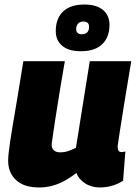

<svg xmlns="http://www.w3.org/2000/svg" viewBox="-20 -817 604 847"><path d="M153 10Q86 10 51 -22.5Q16 -55 16 -108Q16 -121 18 -140.5Q20 -160 24.5 -191Q29 -222 37 -269Q45 -316 56.5 -384.5Q68 -453 83 -547H266Q255 -484 247 -435Q239 -386 233 -348.5Q227 -311 222.5 -281.5Q218 -252 214.5 -228Q211 -204 208 -182Q207 -164 217 -154.5Q227 -145 245 -145Q258 -145 269.5 -147.5Q281 -150 292.5 -155Q304 -160 315 -165L376 -547H559Q541 -439 529.5 -369Q518 -299 512 -259Q506 -219 503 -200.5Q500 -182 499.5 -176Q499 -170 499 -169Q499 -157 503.5 -151.5Q508 -146 516 -146Q518 -146 522.5 -146.5Q527 -147 533 -149L523 -20Q503 -6 475.5 2Q448 10 421 10Q383 10 355 -8.5Q327 -27 317 -54Q290 -33 263 -18.5Q236 -4 208.5 3Q181 10 153 10ZM336 -591Q283 -591 254.5 -615Q226 -639 226 -680Q226 -735 258 -766Q290 -797 353 -797Q406 -797 434.5 -773Q463 -749 463 -707Q463 -653 431 -622Q399 -591 336 -591ZM341 -666Q357 -666 365 -674.5Q373 -683 373 -699Q373 -722 347 -722Q333 -722 324.5 -713Q316 -704 316 -689Q316 -666 341 -666Z"/></svg>

Font: Georama ExtraBold
Style: Italic
Weight: 800
Italic angle: -9°
Version: Version 1.001